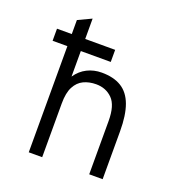

<svg xmlns="http://www.w3.org/2000/svg" viewBox="-131 -831 877 940"><g transform="rotate(20 308.0 -361.0)"><path d="M122 0V-553H45V-616H122V-689L192 -722V-616H348V-553H192V-420Q215.5 -454.5 250 -471.8Q284.5 -489 325 -489Q387.5 -489 427.8 -464.2Q468 -439.5 487.5 -386.5Q507 -333.5 507 -249V0H437V-278Q437 -359 403.5 -392.5Q370 -426 319 -426Q283 -426 254.2 -412.5Q225.5 -399 208.8 -367.2Q192 -335.5 192 -280V0Z"/></g></svg>

Font: Overpass Mono Light
Style: Regular
Weight: 300
Monospace: yes
Designer: Delve Withrington, Dave Bailey
Foundry: Delve Fonts LLC
Version: Version 4.000